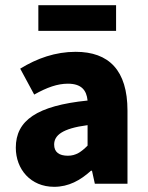

<svg xmlns="http://www.w3.org/2000/svg" viewBox="-20 -709 570 741"><path d="M189 12C245 12 290 -13 331 -50H335L346 0H472V-282C472 -438 400 -509 272 -509C194 -509 123 -484 58 -444L112 -344C162 -372 202 -386 242 -386C293 -386 314 -362 318 -321C122 -301 41 -244 41 -139C41 -56 98 12 189 12ZM242 -108C208 -108 189 -122 189 -151C189 -186 219 -213 318 -226V-147C294 -123 273 -108 242 -108ZM128 -590H428V-689H128Z"/></svg>

Font: DAIFUKU Sans
Style: Bold
Weight: 700
Designer: Original font ‘Source Han Sans JP’ : Paul D. Hunt
Foundry: Daifuku
Version: Version 1.000